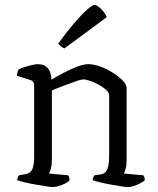

<svg xmlns="http://www.w3.org/2000/svg" viewBox="-20 -761 641 781"><path d="M196 0Q188 0 169 -3Q150 -6 126.5 -10Q103 -14 82 -19Q61 -24 50 -28Q50 -35 53 -41Q56 -47 58 -48L85 -53Q100 -55 109.5 -69.5Q119 -84 119 -126V-413Q119 -421 115.5 -427Q112 -433 102 -436L48 -453Q50 -463 51.5 -468Q53 -473 56 -479Q71 -486 96 -493Q121 -500 133 -500Q161 -500 175 -483Q189 -466 189 -437Q211 -450 238.5 -464.5Q266 -479 293 -489.5Q320 -500 339 -500Q361 -500 387.5 -490.5Q414 -481 438.5 -465.5Q463 -450 479 -433.5Q495 -417 495 -402V-110Q495 -89 491 -74.5Q487 -60 484 -55L563 -48Q566 -44 567.5 -39Q569 -34 569 -28Q563 -22 550.5 -15.5Q538 -9 524.5 -4.5Q511 0 500 0Q492 0 473.5 -3Q455 -6 432 -10Q409 -14 388.5 -19Q368 -24 357 -28Q357 -35 359.5 -40Q362 -45 365 -48L391 -52Q402 -54 409 -61Q416 -68 420 -84Q424 -100 424 -126V-374Q424 -384 411.5 -395.5Q399 -407 381.5 -416.5Q364 -426 346.5 -432Q329 -438 319 -438Q312 -438 295 -432.5Q278 -427 257 -419Q236 -411 217.5 -404Q199 -397 191 -393V-111Q191 -90 187 -75.5Q183 -61 179 -55L257 -48Q260 -44 261.5 -39Q263 -34 263 -28Q258 -21 245 -14.5Q232 -8 218 -4Q204 0 196 0ZM242 -564Q233 -568 226.5 -573.5Q220 -579 217 -584Q251 -631 281 -666Q311 -701 333.5 -721Q356 -741 364 -741Q371 -741 381 -733.5Q391 -726 400.5 -714.5Q410 -703 414 -691Z"/></svg>

Font: Texturina Medium 12pt ExtraLight
Style: Regular
Weight: 250
Version: Version 1.002